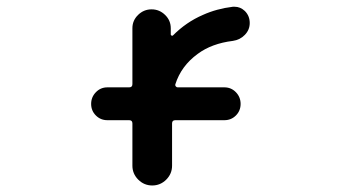

<svg xmlns="http://www.w3.org/2000/svg" viewBox="-20 -576 1040 577"><path d="M377.9 -78.1V-205.1Q377.9 -214.8 368.2 -214.8H302.7Q282.2 -214.8 268.1 -229Q253.9 -243.2 253.9 -263.7Q253.9 -284.2 268.1 -298.8Q282.2 -313.5 302.7 -313.5H368.2Q377.9 -313.5 377.9 -323.2V-491.2Q377.9 -514.6 395 -531.2Q412.1 -547.9 435.5 -547.9Q459 -547.9 476.1 -531.2Q493.2 -514.6 493.2 -491.2V-471.7Q494.1 -469.7 496.1 -468.8Q498 -467.8 500 -469.7Q540 -509.8 589.8 -531.2Q630.9 -549.8 679.7 -555.7Q682.6 -555.7 685.5 -555.7Q702.1 -555.7 715.8 -543Q730.5 -528.3 730.5 -506.8Q730.5 -486.3 715.8 -471.2Q701.2 -456.1 679.7 -453.1Q616.2 -445.3 574.2 -414.1Q524.4 -377.9 506.8 -322.3Q505.9 -319.3 508.3 -316.4Q510.7 -313.5 513.7 -313.5H654.3Q674.8 -313.5 689 -298.8Q703.1 -284.2 703.1 -263.7Q703.1 -243.2 689 -229Q674.8 -214.8 654.3 -214.8H506.8Q497.1 -214.8 497.1 -205.1V-78.1Q497.1 -53.7 479.5 -36.1Q461.9 -18.6 437.5 -18.6Q413.1 -18.6 395.5 -36.1Q377.9 -53.7 377.9 -78.1Z"/></svg>

Font: Rounded-X Mgen+ 2m medium
Style: Regular
Weight: 500
Designer: [Source Han Sans]
Ryoko NISHIZUKA  (kana & ideographs); Paul D. Hunt (Latin, Greek & Cyrillic); Wenlong ZHANG  (bopomofo
Version: Version 1.059.20150602